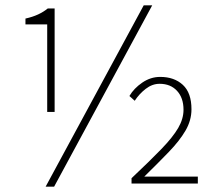

<svg xmlns="http://www.w3.org/2000/svg" viewBox="-20 -692 818 724"><path d="M158 -270V-600H76V-622Q103 -628 123.5 -637.5Q144 -647 160 -660H186V-270ZM152 12 522 -672H554L184 12ZM476 0V-20Q545 -85 588.5 -130Q632 -175 652 -209.5Q672 -244 672 -278Q672 -323 647.5 -349.5Q623 -376 582 -376Q554 -376 529.5 -357Q505 -338 488 -312L468 -330Q485 -359 516.5 -380.5Q548 -402 584 -402Q637 -402 669.5 -372Q702 -342 702 -280Q702 -238 679.5 -199.5Q657 -161 617 -119.5Q577 -78 524 -26H726V0Z"/></svg>

Font: Source Sans 3 Variable
Style: Regular
Weight: 200
Designer: Paul D. Hunt
Foundry: Adobe Systems Incorporated
Version: Version 3.026